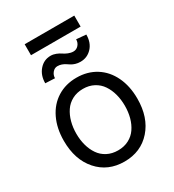

<svg xmlns="http://www.w3.org/2000/svg" viewBox="-208 -989 1014 1119"><g transform="rotate(-30 298.5 -430.0)"><path d="M468.8 -872.2V-798.3H134.9V-872.2ZM409.1 -747.2 474.4 -741.5Q474.4 -687.1 443.4 -653.9Q412.3 -620.7 366.5 -620.7Q348.4 -620.7 333.3 -625.4Q318.2 -630 307.5 -636.7Q296.9 -643.5 286.6 -650.2Q276.3 -657 263.5 -661.6Q250.7 -666.2 235.8 -666.2Q216.6 -666.2 202.8 -649.9Q188.9 -633.5 188.9 -612.2L125 -615.1Q125 -668.7 155.7 -703.7Q186.4 -738.6 231.5 -738.6Q249.6 -738.6 267.4 -731.5Q285.2 -724.4 297.2 -715.9Q309.3 -707.4 326.5 -700.3Q343.8 -693.2 360.8 -693.2Q381 -693.2 395.1 -709Q409.1 -724.8 409.1 -747.2ZM51.1 -269.9Q51.1 -354 82 -418.3Q112.9 -482.6 169 -517.6Q225.1 -552.6 298.3 -552.6Q371.4 -552.6 427.6 -517.6Q483.7 -482.6 514.6 -418.3Q545.5 -354 545.5 -269.9Q545.5 -143.1 477.3 -65.9Q409.1 11.4 298.3 11.4Q187.5 11.4 119.3 -65.9Q51.1 -143.1 51.1 -269.9ZM225.7 -80.6Q257.5 -63.9 298.3 -63.9Q339.1 -63.9 370.9 -80.6Q402.7 -97.3 422.2 -126.1Q441.8 -154.8 451.7 -191.4Q461.6 -228 461.6 -269.9Q461.6 -311.8 451.7 -348.5Q441.8 -385.3 422.2 -414.4Q402.7 -443.5 370.9 -460.4Q339.1 -477.3 298.3 -477.3Q257.5 -477.3 225.7 -460.4Q193.9 -443.5 174.4 -414.4Q154.8 -385.3 144.9 -348.5Q134.9 -311.8 134.9 -269.9Q134.9 -228 144.9 -191.4Q154.8 -154.8 174.4 -126.1Q193.9 -97.3 225.7 -80.6Z"/></g></svg>

Font: TID UI
Style: Regular
Weight: 400
Designer: The TID Project Authors
Foundry: Bakken & Bæck
Version: Version 1.001;hotconv 1.0.109;makeotfexe 2.5.65596